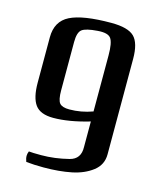

<svg xmlns="http://www.w3.org/2000/svg" viewBox="-110 -795 748 888"><g transform="rotate(15 264.5 -350.5)"><path d="M55 -359V-576Q55 -653 116 -683.5Q177 -714 313 -714Q393 -714 423 -684.5Q453 -655 453 -579V-122Q453 -72 413.5 -41.5Q374 -11 315.5 1Q257 13 182 13Q136 13 99 9Q93 -6 93 -19Q93 -29 98 -41Q115 -39 157 -39Q222 -39 289 -56Q341 -69 339 -127V-249Q241 -220 166 -220Q104 -220 79.5 -253.5Q55 -287 55 -359ZM169 -584V-353Q169 -306 181.5 -291.5Q194 -277 228 -277Q284 -277 339 -297V-565Q339 -626 324.5 -646Q310 -666 261 -662Q205 -658 187 -644Q169 -630 169 -584Z"/></g></svg>

Font: Federant
Style: Medium
Weight: 500
Designer: Cyreal (www.cyreal.org)
Foundry: Cyreal (www.cyreal.org)
Version: Version 1.010